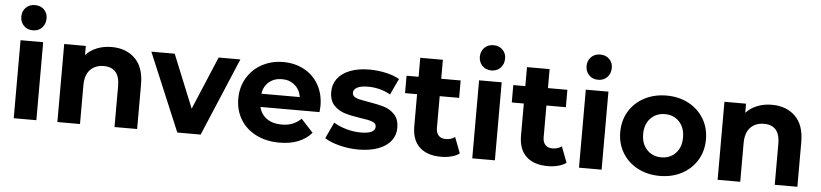

<svg xmlns="http://www.w3.org/2000/svg" viewBox="-46 -1049 5637 1319"><g transform="rotate(5 2772.5 -389.5)"><path d="M72 -538H228V0H72ZM63 -700Q63 -737 87 -762Q111 -787 150 -787Q189 -787 213 -763Q237 -739 237 -703Q237 -664 213 -638.5Q189 -613 150 -613Q111 -613 87 -638Q63 -663 63 -700Z M923 -308V0H767V-284Q767 -348 739 -379.5Q711 -411 658 -411Q599 -411 564 -374.5Q529 -338 529 -266V0H373V-538H522V-475Q553 -509 599 -527.5Q645 -546 700 -546Q800 -546 861.5 -486Q923 -426 923 -308Z M1588 -538 1361 0H1200L974 -538H1135L1284 -172L1438 -538Z M2161 -225H1754Q1765 -175 1806 -146Q1847 -117 1908 -117Q1950 -117 1982.5 -129.5Q2015 -142 2043 -169L2126 -79Q2050 8 1904 8Q1813 8 1743 -27.5Q1673 -63 1635 -126Q1597 -189 1597 -269Q1597 -348 1634.5 -411.5Q1672 -475 1737.5 -510.5Q1803 -546 1884 -546Q1963 -546 2027 -512Q2091 -478 2127.5 -414.5Q2164 -351 2164 -267Q2164 -264 2161 -225ZM1752 -316H2017Q2009 -367 1973 -397.5Q1937 -428 1885 -428Q1832 -428 1796 -398Q1760 -368 1752 -316Z M2216 -50 2268 -162Q2304 -139 2355 -124.5Q2406 -110 2455 -110Q2554 -110 2554 -159Q2554 -182 2527 -192Q2500 -202 2444 -209Q2378 -219 2335 -232Q2292 -245 2260.5 -278Q2229 -311 2229 -372Q2229 -423 2258.5 -462.5Q2288 -502 2344.5 -524Q2401 -546 2478 -546Q2535 -546 2591.5 -533.5Q2648 -521 2685 -499L2633 -388Q2562 -428 2478 -428Q2428 -428 2403 -414Q2378 -400 2378 -378Q2378 -353 2405 -343Q2432 -333 2491 -324Q2557 -313 2599 -300.5Q2641 -288 2672 -255Q2703 -222 2703 -163Q2703 -113 2673 -74Q2643 -35 2585.5 -13.5Q2528 8 2449 8Q2382 8 2318 -8.5Q2254 -25 2216 -50Z M3146 -26Q3123 -9 3089.5 -0.5Q3056 8 3019 8Q2923 8 2870.5 -41Q2818 -90 2818 -185V-406H2735V-526H2818V-657H2974V-526H3108V-406H2974V-187Q2974 -153 2991.5 -134.5Q3009 -116 3041 -116Q3078 -116 3104 -136Z M3234 -538H3390V0H3234ZM3225 -700Q3225 -737 3249 -762Q3273 -787 3312 -787Q3351 -787 3375 -763Q3399 -739 3399 -703Q3399 -664 3375 -638.5Q3351 -613 3312 -613Q3273 -613 3249 -638Q3225 -663 3225 -700Z M3882 -26Q3859 -9 3825.5 -0.5Q3792 8 3755 8Q3659 8 3606.5 -41Q3554 -90 3554 -185V-406H3471V-526H3554V-657H3710V-526H3844V-406H3710V-187Q3710 -153 3727.5 -134.5Q3745 -116 3777 -116Q3814 -116 3840 -136Z M3970 -538H4126V0H3970ZM3961 -700Q3961 -737 3985 -762Q4009 -787 4048 -787Q4087 -787 4111 -763Q4135 -739 4135 -703Q4135 -664 4111 -638.5Q4087 -613 4048 -613Q4009 -613 3985 -638Q3961 -663 3961 -700Z M4231 -269Q4231 -349 4269 -412Q4307 -475 4374.5 -510.5Q4442 -546 4527 -546Q4612 -546 4679 -510.5Q4746 -475 4784 -412Q4822 -349 4822 -269Q4822 -189 4784 -126Q4746 -63 4679 -27.5Q4612 8 4527 8Q4442 8 4374.5 -27.5Q4307 -63 4269 -126Q4231 -189 4231 -269ZM4664 -269Q4664 -337 4625.5 -377.5Q4587 -418 4527 -418Q4467 -418 4428 -377.5Q4389 -337 4389 -269Q4389 -201 4428 -160.5Q4467 -120 4527 -120Q4587 -120 4625.5 -160.5Q4664 -201 4664 -269Z M5476 -308V0H5320V-284Q5320 -348 5292 -379.5Q5264 -411 5211 -411Q5152 -411 5117 -374.5Q5082 -338 5082 -266V0H4926V-538H5075V-475Q5106 -509 5152 -527.5Q5198 -546 5253 -546Q5353 -546 5414.5 -486Q5476 -426 5476 -308Z"/></g></svg>

Font: Idrija
Style: Bold
Weight: 700
Designer: Julieta Ulanovsky
Foundry: Julieta Ulanovsky
Version: Version 7.200